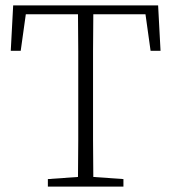

<svg xmlns="http://www.w3.org/2000/svg" viewBox="-20 -694 637 714"><path d="M20 -505 29 -674H568L577 -505H540L521 -641H327Q326 -573 326 -504Q326 -435 326 -364V-310Q326 -241 326 -172.5Q326 -104 327 -36L439 -28V0H158V-28L270 -36Q271 -104 271 -172.5Q271 -241 271 -310V-364Q271 -434 271 -503.5Q271 -573 270 -641H76L57 -505Z"/></svg>

Font: Source Serif Pro Light
Style: Regular
Weight: 300
Designer: Frank Grießhammer
Foundry: Adobe Systems Incorporated
Version: Version 3.001;hotconv 1.0.111;makeotfexe 2.5.65597